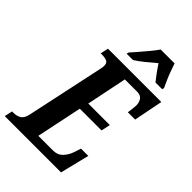

<svg xmlns="http://www.w3.org/2000/svg" viewBox="-289 -1034 1136 1136"><g transform="rotate(45 279.0 -465.5)"><path d="M-19 0 -8 -50H3Q31 -50 51 -62Q71 -74 79 -111L181 -588Q187 -612 187 -626Q187 -650 171.5 -657Q156 -664 130 -664H120L131 -714H577L541 -531H480Q481 -536 482.5 -549.5Q484 -563 485.5 -576.5Q487 -590 487 -594Q487 -620 474.5 -638Q462 -656 432 -656H330L278 -402H458L446 -345H264L204 -58H327Q365 -58 388 -82.5Q411 -107 422 -140L436 -183H497L452 0ZM233 -784Q250 -803 272 -828.5Q294 -854 316.5 -881Q339 -908 355 -931H471Q478 -910 488 -882.5Q498 -855 509.5 -829Q521 -803 530 -784L527 -771H471Q457 -788 437 -815.5Q417 -843 403 -865Q370 -837 341.5 -813.5Q313 -790 283 -771H230Z"/></g></svg>

Font: Noto Serif ExtraCondensed
Style: Bold Italic
Weight: 700
Width: 2
Italic angle: -12°
Designer: Monotype Design Team
Foundry: Monotype Imaging Inc.
Version: Version 2.013; ttfautohint (v1.8.4.7-5d5b)